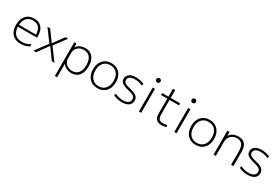

<svg xmlns="http://www.w3.org/2000/svg" viewBox="102 -2064 5253 3602"><g transform="rotate(30 2728.0 -263.0)"><path d="M298 10Q177 10 111.5 -60Q46 -130 46 -260Q46 -386 110.5 -458Q175 -530 287 -530Q395 -530 452.5 -462.5Q510 -395 510 -268Q510 -261 509.5 -255Q509 -249 509 -244H73V-285H475L463 -270Q463 -378 418.5 -433Q374 -488 287 -488Q196 -488 145.5 -429.5Q95 -371 95 -263V-253Q95 -146 147.5 -89.5Q200 -33 298 -33Q348 -33 393 -46.5Q438 -60 474 -86L488 -46Q451 -19 402 -4.5Q353 10 298 10Z M571 0 766 -263 575 -520H634L799 -293H801L966 -520H1024L833 -263L1028 0H970L801 -233H799L630 0Z M1397 -530Q1501 -530 1559 -459Q1617 -388 1617 -260Q1617 -133 1559 -61.5Q1501 10 1397 10Q1336 10 1285 -14.5Q1234 -39 1208 -79H1206V210H1157V-520H1204V-441H1206Q1232 -482 1284 -506Q1336 -530 1397 -530ZM1388 -487Q1335 -487 1294 -465Q1253 -443 1229.5 -404.5Q1206 -366 1206 -316V-204Q1206 -154 1229.5 -115.5Q1253 -77 1294 -55Q1335 -33 1388 -33Q1474 -33 1521 -92Q1568 -151 1568 -260Q1568 -369 1521 -428Q1474 -487 1388 -487Z M1961 10Q1886 10 1830.5 -23Q1775 -56 1744.5 -117Q1714 -178 1714 -260Q1714 -343 1744.5 -403.5Q1775 -464 1830.5 -497Q1886 -530 1961 -530Q2037 -530 2092 -497Q2147 -464 2177.5 -403.5Q2208 -343 2208 -260Q2208 -178 2177.5 -117Q2147 -56 2092 -23Q2037 10 1961 10ZM1961 -33Q2053 -33 2106 -94Q2159 -155 2159 -260Q2159 -366 2106 -426.5Q2053 -487 1961 -487Q1869 -487 1816 -426.5Q1763 -366 1763 -260Q1763 -155 1816 -94Q1869 -33 1961 -33Z M2487 10Q2437 10 2388.5 -1.5Q2340 -13 2302 -33L2314 -74Q2352 -55 2396.5 -44Q2441 -33 2487 -33Q2559 -33 2598 -60Q2637 -87 2637 -136Q2637 -173 2617.5 -193Q2598 -213 2563.5 -225.5Q2529 -238 2485 -248Q2433 -260 2391 -276.5Q2349 -293 2324.5 -320.5Q2300 -348 2300 -393Q2300 -458 2350.5 -494Q2401 -530 2491 -530Q2539 -530 2587.5 -519.5Q2636 -509 2671 -490L2658 -449Q2627 -467 2582 -477Q2537 -487 2492 -487Q2424 -487 2387 -462.5Q2350 -438 2350 -393Q2350 -361 2369 -342Q2388 -323 2420.5 -312Q2453 -301 2495 -291Q2535 -282 2570 -270Q2605 -258 2631 -240.5Q2657 -223 2672 -197.5Q2687 -172 2687 -136Q2687 -67 2634 -28.5Q2581 10 2487 10Z M2856 0V-520H2905V0ZM2881 -643Q2860 -643 2847 -656Q2834 -669 2834 -689Q2834 -710 2847 -723Q2860 -736 2881 -736Q2901 -736 2914 -723Q2927 -710 2927 -689Q2927 -669 2914 -656Q2901 -643 2881 -643Z M3357 10Q3272 10 3234 -28.5Q3196 -67 3196 -153V-477H3062V-520H3196V-690H3245V-520H3450V-477H3245V-158Q3245 -91 3272.5 -63Q3300 -35 3365 -35Q3387 -35 3405 -38.5Q3423 -42 3442 -49L3452 -8Q3429 2 3407 6Q3385 10 3357 10Z M3623 0V-520H3672V0ZM3648 -643Q3627 -643 3614 -656Q3601 -669 3601 -689Q3601 -710 3614 -723Q3627 -736 3648 -736Q3668 -736 3681 -723Q3694 -710 3694 -689Q3694 -669 3681 -656Q3668 -643 3648 -643Z M4088 10Q4013 10 3957.5 -23Q3902 -56 3871.5 -117Q3841 -178 3841 -260Q3841 -343 3871.5 -403.5Q3902 -464 3957.5 -497Q4013 -530 4088 -530Q4164 -530 4219 -497Q4274 -464 4304.5 -403.5Q4335 -343 4335 -260Q4335 -178 4304.5 -117Q4274 -56 4219 -23Q4164 10 4088 10ZM4088 -33Q4180 -33 4233 -94Q4286 -155 4286 -260Q4286 -366 4233 -426.5Q4180 -487 4088 -487Q3996 -487 3943 -426.5Q3890 -366 3890 -260Q3890 -155 3943 -94Q3996 -33 4088 -33Z M4473 0V-520H4522V-436H4524Q4550 -480 4600.5 -505Q4651 -530 4715 -530Q4810 -530 4856.5 -472.5Q4903 -415 4903 -300V0H4853V-293Q4853 -391 4816.5 -439Q4780 -487 4705 -487Q4651 -487 4609.5 -463.5Q4568 -440 4545 -399Q4522 -358 4522 -303V0Z M5210 10Q5160 10 5111.5 -1.5Q5063 -13 5025 -33L5037 -74Q5075 -55 5119.5 -44Q5164 -33 5210 -33Q5282 -33 5321 -60Q5360 -87 5360 -136Q5360 -173 5340.5 -193Q5321 -213 5286.5 -225.5Q5252 -238 5208 -248Q5156 -260 5114 -276.5Q5072 -293 5047.5 -320.5Q5023 -348 5023 -393Q5023 -458 5073.5 -494Q5124 -530 5214 -530Q5262 -530 5310.5 -519.5Q5359 -509 5394 -490L5381 -449Q5350 -467 5305 -477Q5260 -487 5215 -487Q5147 -487 5110 -462.5Q5073 -438 5073 -393Q5073 -361 5092 -342Q5111 -323 5143.5 -312Q5176 -301 5218 -291Q5258 -282 5293 -270Q5328 -258 5354 -240.5Q5380 -223 5395 -197.5Q5410 -172 5410 -136Q5410 -67 5357 -28.5Q5304 10 5210 10Z"/></g></svg>

Font: M PLUS 2 Light
Style: Regular
Weight: 300
Designer: Coji Morishita
Foundry: UNDERFOREST DESIGN
Version: Version 1.001